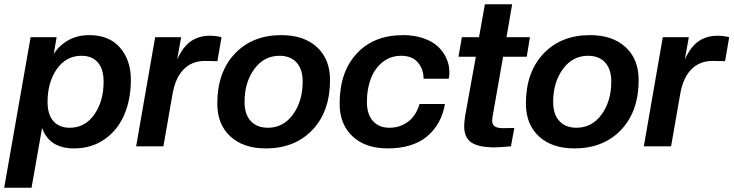

<svg xmlns="http://www.w3.org/2000/svg" viewBox="-53 -692 3469 908"><path d="M297.9 9.8Q179.7 9.8 146 -86.9L96.2 195.8H-33.2L91.8 -516.1H214.8L201.2 -437Q229 -479.5 271.7 -502.7Q314.5 -525.9 369.1 -525.9Q463.4 -525.9 514.6 -466.8Q565.9 -407.7 565.9 -314Q565.9 -222.7 534.9 -149.9Q503.9 -77.1 442.1 -33.7Q380.4 9.8 297.9 9.8ZM276.9 -87.9Q349.1 -87.9 393.1 -150.6Q437 -213.4 437 -306.2Q437 -365.2 409.7 -396.7Q382.3 -428.2 332 -428.2Q259.8 -428.2 215.8 -365.5Q171.9 -302.7 171.9 -210Q171.9 -150.9 199.2 -119.4Q226.6 -87.9 276.9 -87.9Z M719.7 0H590.8L680.7 -516.1H803.7L784.7 -410.2Q811.5 -470.2 849.4 -496.6Q887.2 -522.9 939 -522.9Q968.3 -522.9 994.6 -516.1L975.1 -402.8L915 -403.8Q855 -403.8 815.4 -363.8Q775.9 -323.7 762.7 -246.1Z M1213.9 -87.9Q1287.1 -87.9 1332.8 -150.9Q1378.4 -213.9 1378.4 -306.2Q1378.4 -364.7 1349.4 -396.5Q1320.3 -428.2 1268.6 -428.2Q1195.3 -428.2 1149.4 -365.2Q1103.5 -302.2 1103.5 -210Q1103.5 -151.4 1132.8 -119.6Q1162.1 -87.9 1213.9 -87.9ZM1203.6 9.8Q1097.7 9.8 1036.1 -47.1Q974.6 -104 974.6 -202.1Q974.6 -350.6 1057.6 -438.2Q1140.6 -525.9 1277.8 -525.9Q1384.3 -525.9 1446 -469Q1507.8 -412.1 1507.8 -314Q1507.8 -165.5 1424.8 -77.9Q1341.8 9.8 1203.6 9.8Z M1779.3 9.8Q1675.3 9.8 1614.3 -47.1Q1553.2 -104 1553.2 -202.1Q1553.2 -351.6 1634 -438.7Q1714.8 -525.9 1853.5 -525.9Q1906.2 -525.9 1949 -511.2Q1991.7 -496.6 2018.1 -471.9Q2044.4 -447.3 2058.3 -416Q2072.3 -384.8 2072.3 -350.1Q2072.3 -336.9 2069.3 -319.8H1950.2Q1950.2 -364.7 1923.3 -396.5Q1896.5 -428.2 1844.2 -428.2Q1793.9 -428.2 1756.6 -398.4Q1719.2 -368.7 1700.7 -319.8Q1682.1 -271 1682.1 -210Q1682.1 -151.4 1710.7 -119.6Q1739.3 -87.9 1788.1 -87.9Q1838.4 -87.9 1876.5 -116.2Q1914.6 -144.5 1931.2 -200.2H2051.3Q2034.7 -104 1966.8 -47.1Q1898.9 9.8 1779.3 9.8Z M2287.1 4.9Q2211.4 4.9 2176.8 -17.8Q2142.1 -40.5 2142.1 -96.2Q2142.1 -113.3 2147 -145L2197.3 -423.8H2115.2L2131.3 -516.1H2212.4L2240.2 -671.9H2369.1L2342.3 -516.1H2453.1L2438 -423.8H2326.2L2276.4 -140.1Q2274.4 -128.4 2274.4 -122.1Q2274.4 -103 2286.9 -94.5Q2299.3 -85.9 2326.2 -85.9L2379.4 -86.9L2363.3 0Q2308.1 4.9 2287.1 4.9Z M2673.3 -87.9Q2746.6 -87.9 2792.2 -150.9Q2837.9 -213.9 2837.9 -306.2Q2837.9 -364.7 2808.8 -396.5Q2779.8 -428.2 2728 -428.2Q2654.8 -428.2 2608.9 -365.2Q2563 -302.2 2563 -210Q2563 -151.4 2592.3 -119.6Q2621.6 -87.9 2673.3 -87.9ZM2663.1 9.8Q2557.1 9.8 2495.6 -47.1Q2434.1 -104 2434.1 -202.1Q2434.1 -350.6 2517.1 -438.2Q2600.1 -525.9 2737.3 -525.9Q2843.8 -525.9 2905.5 -469Q2967.3 -412.1 2967.3 -314Q2967.3 -165.5 2884.3 -77.9Q2801.3 9.8 2663.1 9.8Z M3120.6 0H2991.7L3081.5 -516.1H3204.6L3185.5 -410.2Q3212.4 -470.2 3250.2 -496.6Q3288.1 -522.9 3339.8 -522.9Q3369.1 -522.9 3395.5 -516.1L3376 -402.8L3315.9 -403.8Q3255.9 -403.8 3216.3 -363.8Q3176.8 -323.7 3163.6 -246.1Z"/></svg>

Font: Creato Display
Style: Bold Italic
Weight: 700
Italic angle: -10°
Version: Version 1.000